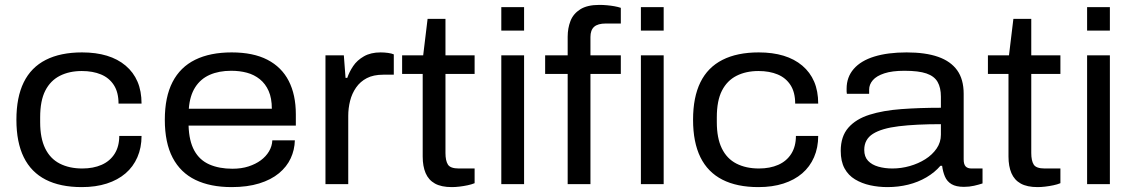

<svg xmlns="http://www.w3.org/2000/svg" viewBox="-20 -752 4624 784"><path d="M314 12Q226 12 166.5 -18.5Q107 -49 77 -110Q47 -171 47 -263Q47 -355 77 -416Q107 -477 167 -507.5Q227 -538 315 -538Q372 -538 416.5 -524.5Q461 -511 493 -484Q525 -457 541.5 -418.5Q558 -380 558 -329H464Q464 -375 445 -404.5Q426 -434 392.5 -448Q359 -462 314 -462Q263 -462 224.5 -442.5Q186 -423 165 -382Q144 -341 144 -273V-253Q144 -188 164.5 -146Q185 -104 224 -84Q263 -64 316 -64Q361 -64 395 -79Q429 -94 448 -124Q467 -154 467 -197H558Q558 -149 541 -110Q524 -71 492.5 -44Q461 -17 416 -2.5Q371 12 314 12Z M926 12Q839 12 778 -17.5Q717 -47 685 -108Q653 -169 653 -263Q653 -356 684.5 -417Q716 -478 777 -508Q838 -538 926 -538Q1014 -538 1072 -508Q1130 -478 1159 -421.5Q1188 -365 1188 -285V-239H750Q752 -176 773.5 -137Q795 -98 835 -80.5Q875 -63 929 -63Q966 -63 995 -72.5Q1024 -82 1045 -97.5Q1066 -113 1078.5 -134Q1091 -155 1092 -179H1184Q1183 -140 1167 -105.5Q1151 -71 1119 -44.5Q1087 -18 1038.5 -3Q990 12 926 12ZM751 -308H1090Q1090 -351 1077 -380.5Q1064 -410 1041 -428.5Q1018 -447 988.5 -455Q959 -463 924 -463Q874 -463 836.5 -446.5Q799 -430 777 -395.5Q755 -361 751 -308Z M1309 0V-526H1384L1391 -434H1398Q1406 -458 1422 -482Q1438 -506 1466 -522Q1494 -538 1534 -538Q1549 -538 1564 -536Q1579 -534 1588 -530V-447H1545Q1505 -447 1478 -433Q1451 -419 1434 -394.5Q1417 -370 1409.5 -340Q1402 -310 1402 -279V0Z M1825 12Q1782 12 1756 -2.5Q1730 -17 1718 -45Q1706 -73 1706 -113V-450H1622V-526H1708L1726 -675H1799V-526H1918V-450H1799V-127Q1799 -96 1809 -80Q1819 -64 1854 -64H1918V-4Q1906 1 1889.5 4.5Q1873 8 1856 10Q1839 12 1825 12Z M2027 -627V-723H2120V-627ZM2027 0V-526H2120V0Z M2298 0V-450H2206V-526H2298V-602Q2298 -637 2309.5 -666.5Q2321 -696 2349.5 -714Q2378 -732 2427 -732Q2443 -732 2459 -730.5Q2475 -729 2489 -726.5Q2503 -724 2515 -720V-656H2454Q2421 -656 2406 -642.5Q2391 -629 2391 -601V-526H2515V-450H2391V0ZM2597 -627V-723H2690V-627ZM2597 0V-526H2690V0Z M3077 12Q2989 12 2929.5 -18.5Q2870 -49 2840 -110Q2810 -171 2810 -263Q2810 -355 2840 -416Q2870 -477 2930 -507.5Q2990 -538 3078 -538Q3135 -538 3179.5 -524.5Q3224 -511 3256 -484Q3288 -457 3304.5 -418.5Q3321 -380 3321 -329H3227Q3227 -375 3208 -404.5Q3189 -434 3155.5 -448Q3122 -462 3077 -462Q3026 -462 2987.5 -442.5Q2949 -423 2928 -382Q2907 -341 2907 -273V-253Q2907 -188 2927.5 -146Q2948 -104 2987 -84Q3026 -64 3079 -64Q3124 -64 3158 -79Q3192 -94 3211 -124Q3230 -154 3230 -197H3321Q3321 -149 3304 -110Q3287 -71 3255.5 -44Q3224 -17 3179 -2.5Q3134 12 3077 12Z M3604 12Q3567 12 3533 4.5Q3499 -3 3471.5 -19.5Q3444 -36 3428.5 -64.5Q3413 -93 3413 -136Q3413 -195 3444 -230.5Q3475 -266 3530.5 -283.5Q3586 -301 3660.5 -306.5Q3735 -312 3822 -312V-357Q3822 -394 3808.5 -417.5Q3795 -441 3763 -452Q3731 -463 3673 -463Q3623 -463 3591 -452.5Q3559 -442 3544 -424.5Q3529 -407 3529 -386V-369H3438Q3437 -374 3437 -378.5Q3437 -383 3437 -390Q3437 -437 3466 -470.5Q3495 -504 3550 -521Q3605 -538 3682 -538Q3759 -538 3810.5 -520Q3862 -502 3888.5 -465Q3915 -428 3915 -369V-101Q3915 -81 3923 -72.5Q3931 -64 3947 -64H3992V-3Q3977 2 3957.5 6.5Q3938 11 3916 11Q3884 11 3865.5 0Q3847 -11 3838.5 -31Q3830 -51 3827 -75H3820Q3797 -48 3763 -28Q3729 -8 3688.5 2Q3648 12 3604 12ZM3624 -64Q3660 -64 3695 -74Q3730 -84 3758.5 -102Q3787 -120 3804.5 -145.5Q3822 -171 3822 -202V-245Q3720 -245 3650 -236.5Q3580 -228 3544.5 -205.5Q3509 -183 3509 -140Q3509 -112 3524.5 -95.5Q3540 -79 3566.5 -71.5Q3593 -64 3624 -64Z M4217 12Q4174 12 4148 -2.5Q4122 -17 4110 -45Q4098 -73 4098 -113V-450H4014V-526H4100L4118 -675H4191V-526H4310V-450H4191V-127Q4191 -96 4201 -80Q4211 -64 4246 -64H4310V-4Q4298 1 4281.5 4.5Q4265 8 4248 10Q4231 12 4217 12Z M4419 -627V-723H4512V-627ZM4419 0V-526H4512V0Z"/></svg>

Font: Archivo SemiExpanded
Style: Regular
Weight: 400
Width: 6
Designer: Hector Gatti
Foundry: Omnibus-Type
Version: Version 2.001